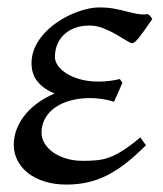

<svg xmlns="http://www.w3.org/2000/svg" viewBox="-20 -477 440 517"><path d="M390.1 -425.8Q368.2 -393.6 355.5 -377.2Q342.8 -360.8 335.9 -360.8Q331.1 -360.8 319.6 -368.2Q308.1 -375.5 292.5 -384.5Q276.9 -393.6 258.3 -400.9Q239.7 -408.2 221.2 -408.2Q198.7 -408.2 181.4 -401.6Q164.1 -395 152.1 -383.5Q140.1 -372.1 134 -356.7Q127.9 -341.3 127.9 -323.2Q127.9 -312.5 135.5 -301Q143.1 -289.6 158 -279.8Q172.9 -270 195.1 -263.7Q217.3 -257.3 246.1 -257.3Q261.7 -257.3 276.1 -259.3Q290.5 -261.2 302.7 -264.2L309.6 -253.9L287.1 -203.1Q272 -208 254.9 -210.4Q237.8 -212.9 222.2 -212.9Q194.3 -212.9 170.7 -206.5Q147 -200.2 129.4 -188.2Q111.8 -176.3 101.8 -158.7Q91.8 -141.1 91.8 -119.1Q91.8 -105 99.9 -91.3Q107.9 -77.6 122.6 -67.1Q137.2 -56.6 157.7 -50.3Q178.2 -43.9 203.1 -43.9Q225.1 -43.9 242.2 -45.7Q259.3 -47.4 276.4 -54Q293.5 -60.5 312.7 -73Q332 -85.4 357.9 -106.9L373 -85.9Q345.2 -58.1 319.8 -38.1Q294.4 -18.1 268.8 -5.1Q243.2 7.8 216.3 13.9Q189.5 20 159.2 20Q126.5 20 100.1 11.7Q73.7 3.4 55.4 -11Q37.1 -25.4 27.1 -44.9Q17.1 -64.5 17.1 -86.9Q17.1 -110.4 25.9 -131.6Q34.7 -152.8 49.6 -170.4Q64.5 -188 84.5 -201.9Q104.5 -215.8 127 -225.1Q97.7 -237.3 81.3 -257.1Q64.9 -276.9 64.9 -307.1Q64.9 -329.6 74 -349.4Q83 -369.1 97.9 -385.7Q112.8 -402.3 132.1 -415.8Q151.4 -429.2 171.6 -438.2Q191.9 -447.3 211.4 -452.1Q231 -457 247.1 -457Q270 -457 287.6 -453.6Q305.2 -450.2 320.3 -446.3Q335.4 -442.4 349.1 -439.7Q362.8 -437 377.9 -439Q382.3 -436.5 384.8 -433.6Q387.2 -430.7 390.1 -425.8Z"/></svg>

Font: Gentium Plus
Style: Italic
Weight: 400
Italic angle: -8°
Designer: J. Victor Gaultney, Annie Olsen, Iska Routamaa
Foundry: SIL International
Version: Version 1.510